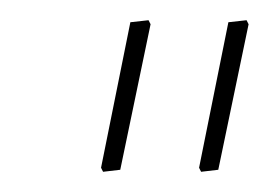

<svg xmlns="http://www.w3.org/2000/svg" viewBox="-20 -655 266 190"><path d="M224 -635 226 -631 196 -487 179 -485 177 -489 206 -633ZM127 -635 129 -631 99 -487 82 -485 80 -489 109 -633Z"/></svg>

Font: Alegreya Sans Thin
Style: Italic
Weight: 100
Italic angle: -7°
Designer: Juan Pablo del Peral
Foundry: Huerta Tipografica
Version: Version 2.007